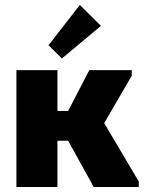

<svg xmlns="http://www.w3.org/2000/svg" viewBox="-20 -752 578 772"><path d="M46 -470H211V-306H254L339 -470H510V-448L399 -257L538 -22V0H357L254 -186H211V0H46ZM386 -648 229 -517 175 -570 301 -732Z"/></svg>

Font: Tilda Sans Black
Style: Regular
Weight: 900
Designer: ParaType Ltd
Foundry: ParaType Ltd
Version: Version 1.009